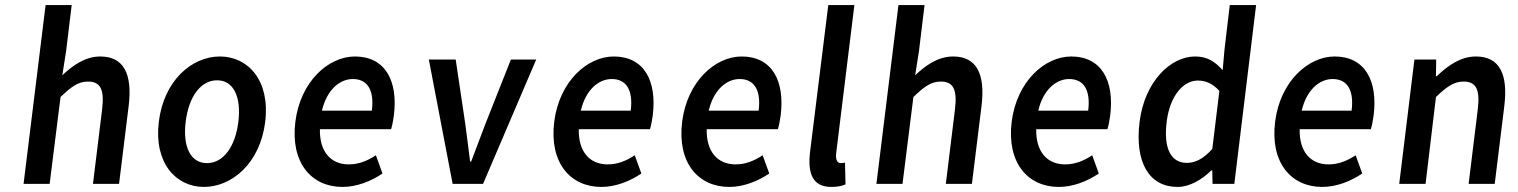

<svg xmlns="http://www.w3.org/2000/svg" viewBox="-20 -726 5994 758"><path d="M73 0H176L219 -343C261 -383 288 -404 327 -404C376 -404 393 -374 383 -293L347 0H450L488 -308C503 -432 470 -503 376 -503C316 -503 268 -468 226 -429L241 -524L263 -706H160Z M607 -245C587 -82 675 12 785 12C896 12 1007 -82 1027 -245C1047 -409 959 -503 848 -503C738 -503 627 -409 607 -245ZM713 -245C725 -344 772 -409 837 -409C902 -409 933 -344 921 -245C909 -147 862 -82 797 -82C732 -82 701 -147 713 -245Z M1146 -245C1126 -83 1210 12 1332 12C1388 12 1444 -10 1490 -41L1464 -113C1429 -90 1395 -77 1357 -77C1286 -77 1241 -127 1243 -216H1524C1528 -228 1532 -248 1535 -270C1552 -407 1501 -503 1381 -503C1277 -503 1166 -405 1146 -245ZM1251 -289C1270 -371 1321 -414 1373 -414C1433 -414 1458 -367 1448 -289Z M1767 0H1887L2097 -491H1997L1896 -236C1878 -188 1859 -138 1840 -88H1836C1830 -138 1823 -188 1817 -236L1779 -491H1673Z M2168 -245C2148 -83 2232 12 2354 12C2410 12 2466 -10 2512 -41L2486 -113C2451 -90 2417 -77 2379 -77C2308 -77 2263 -127 2265 -216H2546C2550 -228 2554 -248 2557 -270C2574 -407 2523 -503 2403 -503C2299 -503 2188 -405 2168 -245ZM2273 -289C2292 -371 2343 -414 2395 -414C2455 -414 2480 -367 2470 -289Z M2673 -245C2653 -83 2737 12 2859 12C2915 12 2971 -10 3017 -41L2991 -113C2956 -90 2922 -77 2884 -77C2813 -77 2768 -127 2770 -216H3051C3055 -228 3059 -248 3062 -270C3079 -407 3028 -503 2908 -503C2804 -503 2693 -405 2673 -245ZM2778 -289C2797 -371 2848 -414 2900 -414C2960 -414 2985 -367 2975 -289Z M3178 -126C3168 -41 3188 12 3262 12C3286 12 3305 8 3318 2L3316 -84C3308 -82 3303 -82 3299 -82C3288 -82 3278 -92 3281 -120L3353 -706H3250Z M3440 0H3543L3586 -343C3628 -383 3655 -404 3694 -404C3743 -404 3760 -374 3750 -293L3714 0H3817L3855 -308C3870 -432 3837 -503 3743 -503C3683 -503 3635 -468 3593 -429L3608 -524L3630 -706H3527Z M3974 -245C3954 -83 4038 12 4160 12C4216 12 4272 -10 4318 -41L4292 -113C4257 -90 4223 -77 4185 -77C4114 -77 4069 -127 4071 -216H4352C4356 -228 4360 -248 4363 -270C4380 -407 4329 -503 4209 -503C4105 -503 3994 -405 3974 -245ZM4079 -289C4098 -371 4149 -414 4201 -414C4261 -414 4286 -367 4276 -289Z M4479 -245C4459 -83 4518 12 4629 12C4677 12 4725 -17 4762 -53H4766L4767 0H4853L4939 -706H4835L4814 -528L4807 -449C4777 -482 4748 -503 4698 -503C4602 -503 4499 -405 4479 -245ZM4586 -246C4599 -349 4652 -408 4709 -408C4739 -408 4767 -397 4794 -367L4766 -138C4732 -100 4700 -83 4666 -83C4602 -83 4573 -140 4586 -246Z M5014 -245C4994 -83 5078 12 5200 12C5256 12 5312 -10 5358 -41L5332 -113C5297 -90 5263 -77 5225 -77C5154 -77 5109 -127 5111 -216H5392C5396 -228 5400 -248 5403 -270C5420 -407 5369 -503 5249 -503C5145 -503 5034 -405 5014 -245ZM5119 -289C5138 -371 5189 -414 5241 -414C5301 -414 5326 -367 5316 -289Z M5504 0H5608L5649 -343C5691 -383 5719 -404 5758 -404C5807 -404 5824 -374 5814 -293L5778 0H5881L5919 -308C5934 -432 5901 -503 5807 -503C5747 -503 5697 -468 5652 -425H5649L5650 -491H5564Z"/></svg>

Font: Falling Sky
Style: CondObl
Weight: 400
Designer: Paul D. Hunt
Foundry: Adobe Systems Incorporated
Version: Version 1.02